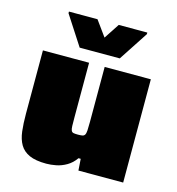

<svg xmlns="http://www.w3.org/2000/svg" viewBox="-108 -814 844 916"><g transform="rotate(15 314.0 -356.5)"><path d="M203 8Q150 8 119 -6Q88 -20 72.5 -46.5Q57 -73 52.5 -111Q48 -149 48 -197V-510H276V-242Q276 -214 276.5 -198Q277 -182 280.5 -175Q284 -168 291.5 -166.5Q299 -165 313 -165Q327 -165 335 -166.5Q343 -168 347 -174.5Q351 -181 352 -196Q353 -211 353 -238V-510H581V0H360L356 -57H345Q327 -31 302 -16.5Q277 -2 251 3Q225 8 203 8ZM214 -568 120 -713V-721H261L316 -645L366 -721H507V-713L412 -568Z"/></g></svg>

Font: Saira SemiExpanded Black
Style: Regular
Weight: 900
Width: 6
Designer: Hector Gatti with collaboration of the Omnibus-Type team
Foundry: Omnibus-Type
Version: Version 1.101